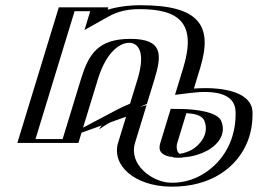

<svg xmlns="http://www.w3.org/2000/svg" viewBox="-20 -548 988 736"><path d="M255.5 0 330.1 -244C361 -345 400.9 -384 474.9 -384C548.9 -384 563 -345 532.1 -244L504.8 -154.9C435.5 -126.5 379.7 -90 359.9 -52C402.7 -82.8 448.1 -103.1 492.6 -114.7L457.5 0C432.1 88 518.2 157.2 608.2 166C772.4 182 928.9 67.2 923.3 -122C921 -201.4 816.4 -220.6 697.3 -205.5L722.2 -287C774.8 -459 710.9 -528 518.9 -528C453.9 -528 402.6 -514 361.6 -491L370.5 -520H230.5L71.5 0ZM669.7 -115.2 634.5 0C617 59 699.5 40.6 729.4 28C763.8 13.5 809.9 -26 788.5 -80C777.5 -107.5 708.1 -114.8 669.7 -115.2ZM457.4 -118.2C467.9 -121.9 481.3 -126.2 492.9 -129.2L513.6 -134.6L472.5 -0.1C450.7 75.4 527.7 142.6 614.2 151.1C735.5 162.9 846.4 101.4 889.1 -6C901.9 -38.4 908.8 -75.6 907.6 -117.2C905.7 -183.9 813.8 -205.7 694.7 -190.6L677.1 -188.4L707.2 -287C757.3 -450.6 701.4 -513 514.3 -513C451.4 -513 403.6 -499.5 366.2 -478.6L338 -462.7L350.9 -505H240.9L91.1 -15L245.1 -15L315.1 -244C346.9 -347.9 395.5 -399 479.5 -399C563.8 -399 578.8 -347.6 547.1 -244L516.9 -145.3C495.9 -136.7 476.7 -128.4 457.4 -118.2ZM659.4 -130.4 619.5 0.1C616.5 10 615.7 18.7 617 26.4C625.7 76.6 707.8 51.6 731.8 41.5C776.6 22.7 827.6 -27.6 803.4 -88.6C788.5 -126 712.2 -129.8 674.5 -130.2ZM245.1 -15 91.1 -15 240.9 -505H350.9L338 -462.7L366.2 -478.6C403.6 -499.5 451.4 -513 514.3 -513C701.4 -513 757.3 -450.6 707.2 -287L677.1 -188.4L694.7 -190.6C813.8 -205.7 905.7 -183.9 907.6 -117.2C908.8 -75.6 901.9 -38.4 889.1 -6C846.4 101.4 735.5 162.9 614.2 151.1C527.7 142.6 450.7 75.4 472.5 -0.1L513.6 -134.6L492.9 -129.2C481.3 -126.2 467.9 -121.9 457.4 -118.2C476.7 -128.4 495.9 -136.7 516.9 -145.3L547.1 -244C578.8 -347.6 563.8 -399 479.5 -399C395.5 -399 346.9 -347.9 315.1 -244ZM659.4 -130.4 674.5 -130.2C712.2 -129.8 788.5 -126 803.4 -88.6C825.2 -33.9 784.9 12.3 747.9 33.5C722.5 48.1 626.7 82.5 617 26.4C615.7 18.7 616.5 10 619.5 0.1ZM255.5 0 71.5 0 230.5 -520H370.5L361.6 -491C402.6 -514 453.9 -528 518.9 -528C710.8 -528 774.8 -458.8 722.2 -287L697.3 -205.5C816.4 -220.6 921 -201.5 923.3 -122C924.6 -78.8 917.4 -39.4 903.6 -4.6C857 112.8 734.8 178.3 608.2 166C518.1 157.2 432.1 88.1 457.5 0L492.6 -114.7C481.7 -111.9 468.6 -107.8 458.7 -104.2L453.2 -130.8C470.3 -139.9 486.5 -147.3 504.8 -154.9L532.1 -244C562.9 -344.8 548.6 -384 474.9 -384C401.3 -384 360.9 -344.8 330.1 -244ZM669.7 -115.2C708.7 -114.8 777.3 -108.1 788.5 -80C807.1 -33.1 774.3 3.3 743.1 21.2C711.8 39.2 615.9 62.7 634.5 0ZM220.1 -15 116.1 -15 265.9 -505H325.9L303.9 -433L394.4 -483.7C430.4 -503.9 467.4 -513 514.3 -513C665.1 -513 735.5 -461.2 682.2 -287L650.8 -184.3L706.3 -191.3C792.1 -202.2 880.8 -195.5 883 -120.1C885.5 -36.8 855.6 31.4 809.4 78.7C750.2 139.4 677.9 156.9 622.5 151.5C564.3 145.8 472.8 85.7 497.5 0L541.8 -144.9L516.1 -138.2C525.7 -142.5 533.8 -145.7 543.2 -149.6L572.1 -244C601 -338.5 605 -399 479.5 -399C354.3 -399 319.1 -338.7 290.1 -244ZM634.4 -130.7 594.5 0C587.5 23.6 591.6 40.5 621.6 50.2C628.6 52.5 636.9 54.1 645.7 55.1C696.6 60.3 739.8 44.9 758.2 37.2C804.4 17.8 851.3 -26.1 828.3 -83.8C813.5 -121 721.3 -129.7 675.5 -130.2ZM292.5 -39.3 463.3 -100.7 432.5 -0.1C407.4 87 497.1 165.6 633.8 167.5C789.9 169.5 890 92.4 928.9 -5.5C942.1 -38.8 949.1 -76.8 947.9 -119.1C945.8 -189 849.6 -217.7 723.2 -208.5L747.2 -287C796.6 -448.4 746.5 -528 518.9 -528C471.1 -528 427.9 -521.4 392.7 -510.8L395.5 -520H205.5L46.5 0L280.5 0ZM298.4 -58.6 355.1 -244C388.8 -354.2 443.4 -384 474.9 -384C506.3 -384 540.8 -354.1 507.1 -244L478.5 -150.6C458.3 -142.3 442.9 -135.1 425.3 -125.8ZM659.5 0 694.4 -114.2C723.4 -112 754.7 -107 763.5 -84.8C783.9 -33.6 744.7 9.3 714.8 26.4C703.6 32.9 681.6 40.5 668.7 41.6C660.5 38 653.6 19.7 659.5 0Z"/></svg>

Font: Hussar Outliner
Style: Obl
Weight: 700
Foundry: Cannot Into Space Fonts
Version: Version 0.92